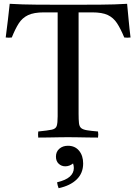

<svg xmlns="http://www.w3.org/2000/svg" viewBox="-20 -722 720 1009"><path d="M181 1Q179 -14 181 -31Q231 -36 252 -40.5Q273 -45 278 -60Q283 -75 283 -111V-657H211Q158 -657 127.5 -642.5Q97 -628 78.5 -599Q60 -570 42 -525Q26 -523 10 -525Q16 -573 21.5 -617Q27 -661 31 -702Q96 -698 175 -697.5Q254 -697 339 -697Q425 -697 504.5 -697.5Q584 -698 648 -702Q652 -662 656 -617.5Q660 -573 666 -525Q649 -523 633 -525Q614 -571 595 -600Q576 -629 546.5 -643Q517 -657 464 -657H393V-124Q393 -93 395 -75Q397 -57 406.5 -49Q416 -41 437 -37.5Q458 -34 495 -31Q498 -15 495 1Q474 1 444.5 0.5Q415 0 386 -0.5Q357 -1 337 -1Q318 -1 289.5 -0.5Q261 0 231.5 0.5Q202 1 181 1ZM280 236Q326 225 347 206Q368 187 368 161Q368 149 364 137Q345 152 323 152Q303 152 288.5 138.5Q274 125 274 101Q274 75 292 59.5Q310 44 337 44Q374 44 395.5 70Q417 96 417 137Q417 188 383 221Q349 254 288 267Q285 259 283 251.5Q281 244 280 236Z"/></svg>

Font: Castoro
Style: Regular
Weight: 400
Designer: John Hudson
Foundry: Tiro Typeworks Ltd.
Version: Version 2.04